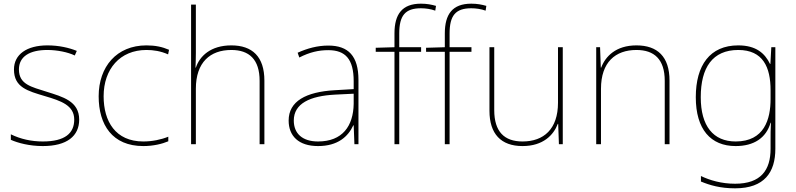

<svg xmlns="http://www.w3.org/2000/svg" viewBox="-20 -785 4331 1045"><path d="M411 -134C411 -235 321 -258 233 -286C152 -312 83 -325 83 -407C83 -478 142 -513 238 -513C291 -513 350 -501 387 -483L398 -508C356 -525 301 -538 238 -538C126 -538 56 -489 56 -407C56 -309 131 -290 224 -262C312 -236 384 -212 384 -134C384 -60 334 -15 213 -15C151 -15 92 -28 39 -54V-24C77 -7 140 10 213 10C345 10 411 -45 411 -134Z M760 10C815 10 863 -2 896 -16V-41C857 -25 808 -15 760 -15C608 -15 544 -125 544 -261C544 -409 633 -513 777 -513C815 -513 855 -507 895 -489L900 -514C863 -530 825 -538 777 -538C615 -538 517 -422 517 -261C517 -106 591 10 760 10Z M1046 -496V-760H1020V0H1046V-302C1046 -446 1124 -513 1239 -513C1336 -513 1393 -462 1393 -345V0H1419V-346C1419 -477 1353 -538 1239 -538C1127 -538 1067 -480 1046 -417H1044C1045 -446 1046 -466 1046 -496Z M1767 -537C1708 -537 1653 -522 1600 -498L1609 -472C1666 -501 1714 -512 1767 -512C1860 -512 1905 -463 1905 -343V-300L1802 -294C1645 -285 1551 -234 1551 -129C1551 -45 1605 10 1711 10C1819 10 1875 -42 1903 -103H1905L1909 0H1931V-350C1931 -480 1876 -537 1767 -537ZM1804 -270 1905 -275V-220C1903 -99 1844 -15 1711 -15C1626 -15 1579 -58 1579 -129C1579 -222 1668 -263 1804 -270Z M2272 -503V-528H2153V-603C2153 -701 2186 -740 2271 -740C2296 -740 2325 -736 2349 -727L2353 -753C2328 -760 2304 -765 2271 -765C2168 -765 2127 -707 2127 -603V-528L2025 -525V-503H2127V0H2153V-503Z M2546 -503V-528H2427V-603C2427 -701 2460 -740 2545 -740C2570 -740 2599 -736 2623 -727L2627 -753C2602 -760 2578 -765 2545 -765C2442 -765 2401 -707 2401 -603V-528L2299 -525V-503H2401V0H2427V-503Z M3043 -528H3017V-226C3017 -82 2939 -15 2824 -15C2725 -15 2670 -68 2670 -186V-528H2644V-182C2644 -57 2706 10 2824 10C2936 10 2993 -50 3016 -111H3018L3022 0H3043Z M3444 -538C3332 -538 3275 -478 3252 -417H3250L3246 -528H3225V0H3251V-302C3251 -446 3329 -513 3444 -513C3541 -513 3598 -462 3598 -345V0H3624V-346C3624 -477 3558 -538 3444 -538Z M3998 -538C3844 -538 3767 -430 3767 -256C3767 -81 3848 10 3984 10C4083 10 4150 -34 4174 -117H4176C4174 -78 4174 -56 4174 -17V25C4174 140 4122 215 3981 215C3906 215 3843 196 3795 173V203C3843 223 3900 240 3981 240C4141 240 4200 152 4200 25V-528H4178L4173 -437H4171C4143 -495 4095 -538 3998 -538ZM3998 -513C4133 -513 4174 -419 4174 -294V-246C4174 -136 4140 -15 3984 -15C3862 -15 3794 -99 3794 -256C3794 -417 3858 -513 3998 -513Z"/></svg>

Font: Noto Sans Canadian Aboriginal Thin
Style: Regular
Weight: 100
Designer: Monotype Design Team, Typotheque's Kevin King
Foundry: Monotype Imaging Inc.
Version: Version 2.004